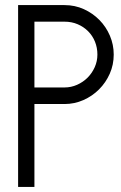

<svg xmlns="http://www.w3.org/2000/svg" viewBox="-20 -735 475 753"><path d="M115 -392H233Q259 -392 282.5 -402.5Q306 -413 323.5 -430.5Q341 -448 351.5 -471.5Q362 -495 362 -521Q362 -548 352.5 -571.5Q343 -595 325.5 -612.5Q308 -630 284.5 -640Q261 -650 233 -650H115ZM115 -327V-2H51V-715H233Q274 -715 309 -699Q344 -683 370 -656.5Q396 -630 411 -595Q426 -560 426 -521Q426 -481 410.5 -446Q395 -411 368.5 -384.5Q342 -358 307 -342.5Q272 -327 233 -327Z"/></svg>

Font: Fundamental  Brigade Scvhlank
Style: Regular
Weight: 100
Designer: Peter Wiegel, original typeface by Arno Drescher 1935
Foundry: Peter Wiegel
Version: Version 0.000 2012 initial release